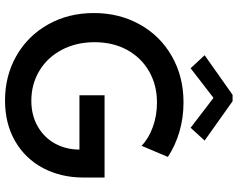

<svg xmlns="http://www.w3.org/2000/svg" viewBox="-114 -856 978 791"><g transform="rotate(90 375.5 -461.0)"><path d="M34.2 -358.4Q34.2 -462.9 81.1 -547.1Q127.9 -631.3 211.9 -679.4Q295.9 -727.5 402.3 -727.5Q465.8 -727.5 523.2 -710.7Q580.6 -693.8 627 -663.1L581.1 -554.7Q551.8 -583.5 504.6 -600.8Q457.5 -618.2 402.3 -618.2Q331.1 -618.2 274.4 -585.7Q217.8 -553.2 186 -494.9Q154.3 -436.5 154.3 -361.3Q154.3 -285.6 185.8 -226.1Q217.3 -166.5 272.5 -133.5Q327.6 -100.6 395.5 -100.6Q455.1 -100.6 501 -126.7Q546.9 -152.8 571.8 -198Q596.7 -243.2 596.7 -298.8H373V-402.3H711.9V-315.4Q711.9 -222.7 672.9 -148.9Q633.8 -75.2 561.8 -33.7Q489.7 7.8 394.5 7.8Q292.5 7.8 210.2 -39.3Q127.9 -86.4 81.1 -169.9Q34.2 -253.4 34.2 -358.4ZM208 -814.5 371.1 -929.7H397.5L559.6 -814.5L506.8 -756.8L385.7 -849.6H381.8L261.7 -756.8Z"/></g></svg>

Font: Reddit Sans Chocolate SemiBold
Style: Regular
Weight: 600
Designer: Stephen Hutchings
Foundry: Reddit
Version: Version 1.011